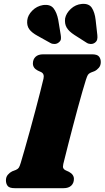

<svg xmlns="http://www.w3.org/2000/svg" viewBox="-20 -984 547 1004"><path d="M311 -126.5Q307.5 -111 311.2 -104Q315 -97 323 -93.5L340.5 -85.5Q366.5 -71.5 366.5 -48.5Q366.5 -26.5 352.5 -13.2Q338.5 0 312.5 0H57Q29 0 20 -11.8Q11 -23.5 11 -41Q11 -58.5 21 -70.2Q31 -82 43.5 -88L63 -95.5Q73.5 -100 78.2 -107Q83 -114 88.5 -132.5Q96.5 -159 109.2 -203.5Q122 -248 136.5 -300.8Q151 -353.5 165 -406.2Q179 -459 190.2 -503Q201.5 -547 207.5 -573Q213 -598 195 -607L177.5 -615Q152 -628 152 -652Q152 -673.5 165.8 -686.8Q179.5 -700 206 -700H461Q488.5 -700 497.8 -688.2Q507 -676.5 507 -659.5Q507 -641.5 497 -629.8Q487 -618 474.5 -612L455 -604.5Q444 -599.5 439.8 -592.8Q435.5 -586 429.5 -567.5Q422 -544.5 410.8 -505.2Q399.5 -466 386.5 -418.2Q373.5 -370.5 360.8 -321.8Q348 -273 337.2 -230.8Q326.5 -188.5 319.5 -160.5Q312.5 -132.5 311 -126.5ZM480 -880.5 489 -800.5Q490.5 -788 488.2 -778Q486 -768 476 -760.5Q466 -753.5 454 -754Q442 -754.5 433 -760.5L369.5 -801Q340 -820 328.5 -840Q317 -860 320.5 -888Q326 -915 350.5 -937.8Q375 -960.5 408 -963.5Q445 -966.5 460.2 -943Q475.5 -919.5 480 -880.5ZM284.5 -880.5 297.5 -801.5Q299.5 -790 298.5 -780Q297.5 -770 287 -762Q278 -754.5 265.8 -754Q253.5 -753.5 244 -759L177.5 -796Q146 -813 132.8 -831.5Q119.5 -850 122.5 -878Q125.5 -905 148.8 -928.5Q172 -952 205 -957.5Q242.5 -962.5 259.8 -940.8Q277 -919 284.5 -880.5Z"/></svg>

Font: Fraunces 9pt S050 Black
Style: Italic
Weight: 900
Italic angle: -16°
Version: Version 1.000; ttfautohint (v1.8.3)